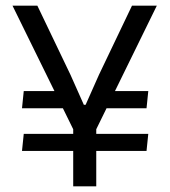

<svg xmlns="http://www.w3.org/2000/svg" viewBox="-20 -659 601 679"><path d="M498.2 -276.1H322.1L337.7 -336.9H504.4ZM57.8 -125.3 64 -185.7H504.4L498.2 -125.3ZM64 -336.9H221.2L237.3 -276.1H57.8ZM315.5 -191.9H243.8L24.2 -639H112.1L229.2 -394.6L276.5 -288.4H282.8L330 -394.6L446.8 -639H534.6ZM320.4 0H238.9V-269.6H320.4Z"/></svg>

Font: Anek Kannada Medium
Style: Regular
Weight: 500
Designer: Vaishnavi Murthy, Maithili Shingre (Kannada) & Yesha Goshar (Latin)
Foundry: Ek Type
Version: Version 1.003